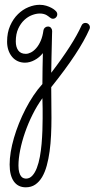

<svg xmlns="http://www.w3.org/2000/svg" viewBox="-20 -258 398 807"><path d="M195.3 47.9Q287.1 -71.8 322.8 -150.9Q325.2 -156.2 329.3 -158.9Q333.5 -161.6 338.9 -161.6Q347.2 -161.6 352.5 -156Q357.9 -150.4 357.9 -143.1Q357.9 -139.6 356.4 -136.2Q335 -87.4 295.4 -27.3Q255.9 32.7 195.3 108.4Q195.3 139.2 195.8 169.9Q196.3 200.7 196.3 237.3Q196.3 273.9 194.6 309.8Q192.9 345.7 188.5 378.2Q184.1 410.6 176.5 438.2Q168.9 465.8 157 486.1Q145 506.3 128.2 517.8Q111.3 529.3 88.4 529.3Q55.7 529.3 38.1 504.4Q20.5 479.5 20.5 433.6Q20.5 409.2 25.1 380.6Q29.8 352.1 38.6 321.8Q47.4 291.5 59.8 260.5Q72.3 229.5 87.4 200.2Q102.5 170.9 120.4 144Q138.2 117.2 158.2 95.2Q158.7 61 158.9 27.3Q159.2 -6.3 160.2 -34.7Q145.5 -16.1 125.2 -5.4Q105 5.4 85 5.4Q67.9 5.4 54 -1.2Q40 -7.8 30.3 -19.8Q20.5 -31.7 15.1 -47.9Q9.8 -64 9.8 -83Q9.8 -121.1 22.7 -150.1Q35.6 -179.2 55.7 -198.7Q75.7 -218.3 99.9 -228Q124 -237.8 146.5 -237.8Q161.6 -237.8 174.3 -233.9Q187 -230 196 -225.1Q205.1 -220.2 210 -215.8Q214.8 -211.4 215.3 -210.9Q220.7 -205.1 220.7 -197.8Q220.7 -190.4 215.3 -184.8Q210 -179.2 202.6 -179.2Q195.8 -179.2 189.5 -184.6Q187.5 -186 184.3 -188.7Q181.2 -191.4 176 -194.3Q170.9 -197.3 163.8 -199.2Q156.7 -201.2 147 -201.2Q132.3 -201.2 114.7 -194.6Q97.2 -188 82 -173.8Q66.9 -159.7 56.6 -137.5Q46.4 -115.2 46.4 -84Q46.4 -60.5 56.6 -46.1Q66.9 -31.7 88.4 -31.7Q98.6 -31.7 110.1 -37.6Q121.6 -43.5 132.3 -55.7Q143.1 -67.9 151.1 -86.4Q159.2 -105 162.6 -130.4Q163.6 -137.2 168.9 -141.8Q174.3 -146.5 181.6 -146.5Q189.9 -146.5 194.6 -140.6Q199.2 -134.8 199.2 -127.4Q199.2 -127 198.7 -112.5Q198.2 -98.1 197.8 -74.2Q197.3 -50.3 196.5 -18.8Q195.8 12.7 195.3 47.9ZM158.2 154.8Q135.3 186.5 116.7 223.9Q98.1 261.2 85 299.3Q71.8 337.4 64.7 373.3Q57.6 409.2 57.6 437.5Q57.6 455.6 60.8 466.3Q64 477.1 68.6 482.9Q73.2 488.8 78.9 490.7Q84.5 492.7 89.4 492.7Q104.5 492.7 115.7 480.5Q127 468.3 134.8 448Q142.6 427.7 147.5 401.4Q152.3 375 154.8 346.9Q157.2 318.8 158.2 291Q159.2 263.2 159.2 239.7Q159.2 218.8 159.2 197.8Q159.2 176.8 158.2 154.8Z"/></svg>

Font: Sacramento
Style: Regular
Weight: 400
Designer: Astigmatic (AOETI)
Foundry: Astigmatic (AOETI)
Version: Version 1.000